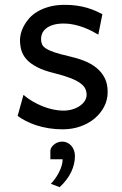

<svg xmlns="http://www.w3.org/2000/svg" viewBox="-20 -528 511 802"><path d="M390.6 -383.3Q378.4 -390.6 362.8 -398.7Q347.2 -406.7 328.9 -413.6Q310.5 -420.4 289.8 -425Q269 -429.7 246.6 -429.7Q219.7 -429.7 201.4 -423.8Q183.1 -418 172.1 -408.9Q161.1 -399.9 156.2 -388.4Q151.4 -377 151.4 -366.2Q151.4 -353.5 155.3 -343.8Q159.2 -334 171.6 -325.7Q184.1 -317.4 207 -309.6Q230 -301.8 268.6 -293Q301.8 -285.6 331.1 -274.2Q360.4 -262.7 382.3 -245.1Q404.3 -227.5 417 -202.9Q429.7 -178.2 429.7 -144Q429.7 -110.8 415 -82.5Q400.4 -54.2 375 -33Q349.6 -11.7 315.4 0.2Q281.2 12.2 241.7 12.2Q211.9 12.2 184.3 7.8Q156.7 3.4 132.6 -4.4Q108.4 -12.2 88.4 -22.5Q68.4 -32.7 53.7 -43.9L78.1 -131.8Q94.7 -117.2 115.5 -105Q136.2 -92.8 158.2 -84Q180.2 -75.2 202.4 -70.6Q224.6 -65.9 244.1 -65.9Q265.6 -65.9 283.4 -71.5Q301.3 -77.1 314.2 -86.2Q327.1 -95.2 334.5 -107.2Q341.8 -119.1 341.8 -131.8Q341.8 -145.5 336.2 -157.5Q330.6 -169.4 315.7 -180.4Q300.8 -191.4 274.7 -201.7Q248.5 -211.9 207.5 -222.2Q163.1 -232.9 135 -247.6Q106.9 -262.2 91.1 -279.8Q75.2 -297.4 69.3 -317.9Q63.5 -338.4 63.5 -361.3Q63.5 -372.6 67.1 -387.7Q70.8 -402.8 79.3 -419.2Q87.9 -435.5 101.8 -451.4Q115.7 -467.3 136.7 -479.7Q157.7 -492.2 186 -500Q214.4 -507.8 251.5 -507.8Q277.8 -507.8 301 -504.4Q324.2 -501 343.5 -495.4Q362.8 -489.7 378.9 -482.7Q395 -475.6 407.7 -468.8ZM190.4 100.1Q191.9 91.3 197 84.7Q202.1 78.1 209 73.2Q215.8 68.4 223.9 65.9Q231.9 63.5 240.2 63.5Q251 63.5 260.5 67.9Q270 72.3 277.3 80.3Q284.7 88.4 288.8 99.4Q293 110.4 293 124Q293 157.7 277.1 190.9Q261.2 224.1 229 253.9L192.4 239.7Q200.2 231.9 209 220Q217.8 208 225.1 194.3Q232.4 180.7 237.1 165.8Q241.7 150.9 241.7 137.2H190.4Z"/></svg>

Font: Andika FrenchTight
Style: Regular
Weight: 400
Designer: Victor Gaultney, Annie Olsen, Julie Remington, Don Collingsworth, Eric Hays, Becca Hirsbrunner
Foundry: SIL International
Version: Version 5.000 ; Dig1 Dig4Opn Dig7 LnSpcTght